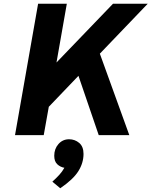

<svg xmlns="http://www.w3.org/2000/svg" viewBox="-20 -720 807 1023"><path d="M398 -316 240 -151 213 0H60L183 -700H336L281 -387L582 -700H767L512 -434L669 0H506ZM259 248Q280 229 296 211.5Q312 194 323 174Q301 170 285 155Q269 140 269 110Q269 73 291.5 47.5Q314 22 348 22Q379 22 402 41.5Q425 61 425 100Q425 148 397.5 192Q370 236 301 283Z"/></svg>

Font: Overpass Heavy
Style: Italic
Weight: 900
Italic angle: -10°
Designer: Delve Withrington, Dave Bailey
Foundry: Delve Fonts
Version: Version 3.000;DELV;Overpass